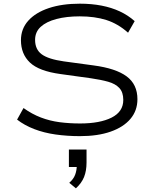

<svg xmlns="http://www.w3.org/2000/svg" viewBox="-20 -733 838 1045"><path d="M415 8Q346 8 282.5 -1Q219 -10 166 -30.5Q113 -51 73 -82L108 -145Q154 -112 202.5 -93.5Q251 -75 304 -68Q357 -61 416 -61Q524 -61 587.5 -93Q651 -125 651 -189Q651 -231 629.5 -254Q608 -277 569 -288Q530 -299 475 -307L309 -330Q192 -346 143 -392.5Q94 -439 94 -514Q94 -576 134 -620.5Q174 -665 246 -689Q318 -713 415 -713Q478 -713 532.5 -702.5Q587 -692 632 -671Q677 -650 713 -618L677 -555Q622 -604 559 -624Q496 -644 414 -644Q342 -644 287 -629.5Q232 -615 201.5 -587Q171 -559 171 -516Q171 -464 207 -437.5Q243 -411 327 -399L489 -377Q610 -361 669 -317.5Q728 -274 728 -193Q728 -131 690 -86Q652 -41 582 -16.5Q512 8 415 8ZM393 292 357 262Q380 242 389 218Q398 194 398 165L411 176H355V81H451V151Q451 197 437.5 230.5Q424 264 393 292Z"/></svg>

Font: Nunito Sans 7pt Expanded Light
Style: Regular
Weight: 300
Width: 7
Designer: Vernon Adams
Foundry: Vernon Adams
Version: Version 3.101;gftools[0.9.27]